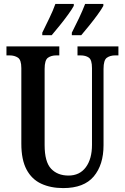

<svg xmlns="http://www.w3.org/2000/svg" viewBox="-20 -951 638 981"><path d="M303 10Q239 10 190.5 -12.5Q142 -35 115.5 -85Q89 -135 89 -217V-603Q89 -645 71.5 -656.5Q54 -668 29 -668H13V-714H283V-668H268Q242 -668 225 -656Q208 -644 208 -599V-210Q208 -124 241 -89Q274 -54 330 -54Q387 -54 418.5 -96.5Q450 -139 450 -211V-603Q450 -645 434 -656.5Q418 -668 391 -668H376V-714H585V-668H569Q543 -668 526 -656Q509 -644 509 -599V-209Q509 -109 459 -49.5Q409 10 303 10ZM347 -784Q366 -821 384 -859Q402 -897 415 -931H508V-921Q499 -904 479 -876.5Q459 -849 436 -820.5Q413 -792 395 -771H347ZM196 -784Q214 -821 232.5 -859Q251 -897 263 -931H357V-921Q348 -904 328 -876.5Q308 -849 285 -820.5Q262 -792 244 -771H196Z"/></svg>

Font: Noto Serif Devanagari ExtraCondensed SemiBold
Style: Regular
Weight: 600
Width: 2
Designer: Universal Thirst, Indian Type Foundry and the Monotype Design Team
Foundry: Monotype Imaging Inc.
Version: Version 2.004; ttfautohint (v1.8.4.7-5d5b)